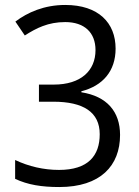

<svg xmlns="http://www.w3.org/2000/svg" viewBox="-20 -744 560 774"><path d="M446 -548C446 -652 377 -724 243 -724C158 -724 91 -694 42 -657L80 -601C127 -631 174 -655 243 -655C320 -655 365 -613 365 -542C365 -459 306 -403 197 -403H137V-334H195C316 -334 382 -292 382 -203C382 -116 335 -59 218 -59C156 -59 96 -73 41 -99V-23C92 1 148 10 219 10C385 10 464 -76 464 -200C464 -294 411 -356 308 -372V-376C394 -398 446 -457 446 -548Z"/></svg>

Font: Noto Sans Sinhala SemiCondensed
Style: Regular
Weight: 400
Width: 4
Designer: Jelle Bosma - Monotype Design Team
Foundry: Monotype Imaging Inc.
Version: Version 2.006